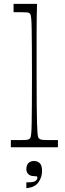

<svg xmlns="http://www.w3.org/2000/svg" viewBox="-20 -760 337 991"><path d="M36 0V-37Q51 -37 63 -37Q75 -37 85 -37Q111 -37 120 -38.5Q129 -40 133 -44Q136 -46 138 -52Q140 -58 141.5 -75Q143 -92 143.5 -126.5Q144 -161 144.5 -219.5Q145 -278 145 -370Q145 -459 144.5 -517Q144 -575 143.5 -609Q143 -643 141.5 -660Q140 -677 138 -683Q136 -689 133 -691Q129 -695 120 -696Q111 -697 88 -697Q80 -697 70.5 -697Q61 -697 50 -697V-740H171Q171 -728 170.5 -710.5Q170 -693 169.5 -666.5Q169 -640 169 -600Q169 -560 169 -503.5Q169 -447 169 -368Q169 -278 169.5 -219.5Q170 -161 171 -126.5Q172 -92 173.5 -75Q175 -58 177 -52Q179 -46 183 -44Q188 -40 197 -38.5Q206 -37 236 -37Q245 -37 255.5 -37Q266 -37 279 -37V0ZM116 211V181Q118 181 121 181Q124 181 126 181Q153 181 163 174Q173 167 173 157Q173 151 168 150Q163 149 155 149Q137 149 126.5 139Q116 129 116 113Q116 94 126 82.5Q136 71 156 71Q173 71 185 82Q197 93 197 123Q197 155 178 181.5Q159 208 116 211Z"/></svg>

Font: Ojuju Light
Style: Regular
Weight: 300
Designer: Chisaokwu Joboson, Mirko Velimirovic
Foundry: Udi Foundry
Version: Version 1.000